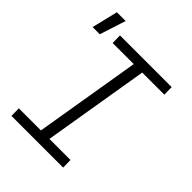

<svg xmlns="http://www.w3.org/2000/svg" viewBox="-228 -934 1056 1056"><g transform="rotate(45 300.0 -406.5)"><path d="M451 0H49L48 -58H220L323 -677H159L158 -735H560L561 -677H389L286 -58H450ZM19 -661 56 -813H124L75 -661Z"/></g></svg>

Font: Iosevka HT Light Extended
Style: Italic
Weight: 300
Width: 7
Italic angle: -9°
Monospace: yes
Designer: Belleve Invis
Foundry: Belleve Invis
Version: Version 32.3.0; ttfautohint (v1.8.4)